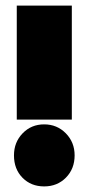

<svg xmlns="http://www.w3.org/2000/svg" viewBox="-20 -650 317 687"><path d="M237 -630V-222H40V-630ZM138 -205Q184 -205 215.5 -173Q247 -141 247 -94Q247 -46 216 -14.5Q185 17 138 17Q91 17 60.5 -14Q30 -45 30 -94Q30 -141 61 -173Q92 -205 138 -205Z"/></svg>

Font: FFF_tuoi-tre Text
Style: Regular
Weight: 700
Designer: bBox Type GmbH
Foundry: bBox Type GmbH
Version: Version 1.001